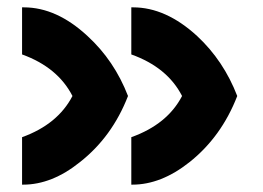

<svg xmlns="http://www.w3.org/2000/svg" viewBox="-20 -497 715 522"><path d="M40 5V-124Q137 -159 177 -236Q137 -314 40 -349V-477Q42 -477 45 -477Q134 -477 218 -399Q291 -332 328 -236Q285 -125 197 -56Q121 5 43 5ZM337 5V-124Q435 -159 475 -236Q435 -314 337 -349V-477Q339 -477 342 -477Q431 -477 516 -399Q588 -332 625 -236Q582 -125 495 -56Q418 5 340 5Z"/></svg>

Font: Tajawal ExtraBold
Style: Regular
Weight: 800
Designer: Boutros Fonts
Foundry: Created by Boutros International 2017
Version: Version 1.700